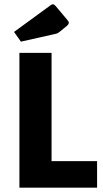

<svg xmlns="http://www.w3.org/2000/svg" viewBox="-20 -870 477 890"><path d="M70 -625H219V-123H430V0H70ZM45 -722 215 -846Q220 -850 225 -850Q229 -850 231.5 -848Q234 -846 238 -842L291 -779Q299 -770 299 -765Q299 -758 290 -750L257 -723Q247 -714 233 -712L77 -677Z"/></svg>

Font: Changa SemiBold
Style: Regular
Weight: 600
Designer: Eduardo Rodriguez Tunni
Foundry: Eduardo Rodriguez Tunni
Version: Version 2.002; ttfautohint (v1.5) -l 8 -r 50 -G 150 -x 14 -H